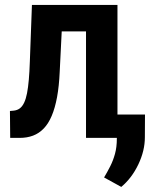

<svg xmlns="http://www.w3.org/2000/svg" viewBox="-20 -548 619 763"><path d="M350.6 -528.3V-423.3H137.7V-528.3ZM446.8 -528.3V0H321.8V-528.3ZM106.9 -528.3H230.5L217.3 -263.2Q214.8 -206.1 206.8 -162.4Q198.7 -118.7 185.5 -87.6Q172.4 -56.6 153.8 -37.4Q135.3 -18.1 111.3 -9Q87.4 0 58.1 0H20.5L19.5 -106.9L35.2 -108.4Q48.8 -109.9 58.8 -117.4Q68.8 -125 75.9 -139.9Q83 -154.8 87.4 -177.5Q91.8 -200.2 94.5 -231.2Q97.2 -262.2 98.6 -303.2ZM556.2 -92.8 555.7 -2.4Q555.7 50.8 529.8 105.2Q503.9 159.7 461.9 194.8L393.6 157.2Q406.7 135.3 418.2 112.5Q429.7 89.8 437 63.2Q444.3 36.6 444.3 3.4V-92.8Z"/></svg>

Font: Roboto Condensed SemiBold
Style: Regular
Weight: 600
Designer: Christian Robertson
Foundry: Google
Version: Version 3.008; 2023